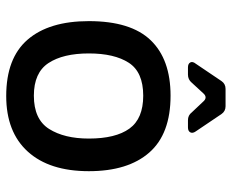

<svg xmlns="http://www.w3.org/2000/svg" viewBox="-84 -647 746 618"><g transform="rotate(90 289.0 -338.0)"><path d="M289 15Q167 15 107.5 -54Q48 -123 48 -251Q48 -386 109.5 -450Q171 -514 288 -514Q411 -514 471 -445.5Q531 -377 531 -251Q531 -124 468 -54.5Q405 15 289 15ZM288 -74Q364 -74 395 -123Q426 -172 426 -251Q426 -337 394 -381.5Q362 -426 288 -426Q212 -426 182 -379.5Q152 -333 152 -251Q152 -168 183 -121Q214 -74 288 -74ZM197 -570Q185 -570 181 -577.5Q177 -585 185 -595L241 -678Q250 -691 266 -691H322Q338 -691 347 -678L403 -595Q410 -585 406 -577.5Q402 -570 390 -570H367Q351 -570 342 -582L308 -618Q294 -635 280 -619L246 -582Q236 -570 220 -570Z"/></g></svg>

Font: Pitagon Sans Medium
Style: Regular
Weight: 500
Designer: Travis Tran
Foundry: Pitagon
Version: Version 1.001; ttfautohint (v1.8.4.7-5d5b);gftools[0.9.26]